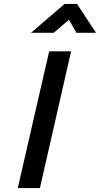

<svg xmlns="http://www.w3.org/2000/svg" viewBox="-20 -952 506 972"><path d="M182 0 340 -692H229L70 0ZM252 -786 329 -852 367 -786H466L370 -932H307L137 -786Z"/></svg>

Font: RazerF5 SemiBold
Style: Italic
Weight: 600
Foundry: Razer Inc.
Version: Version 2